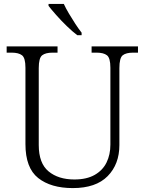

<svg xmlns="http://www.w3.org/2000/svg" viewBox="-20 -951 740 981"><path d="M352 10Q240 10 175 -41.5Q110 -93 110 -215V-605Q110 -655 92.5 -668.5Q75 -682 40 -682H14V-714H274V-682H248Q213 -682 195.5 -668.5Q178 -655 178 -603V-210Q178 -117 228 -75.5Q278 -34 360 -34Q423 -34 464 -57.5Q505 -81 524.5 -121Q544 -161 544 -212V-605Q544 -655 526.5 -668.5Q509 -682 474 -682H448V-714H685V-682H660Q624 -682 607 -668.5Q590 -655 590 -603V-210Q590 -112 530 -51Q470 10 352 10ZM375 -771Q351 -789 321.5 -817.5Q292 -846 266.5 -875Q241 -904 228 -921V-931H306Q316 -909 332 -882Q348 -855 365 -829Q382 -803 397 -784V-771Z"/></svg>

Font: Noto Serif Tamil Light
Style: Regular
Weight: 300
Designer: Indian Type Foundry, Tom Grace, and the Monotype Design Team
Foundry: Monotype Imaging Inc.
Version: Version 2.004; ttfautohint (v1.8.4.7-5d5b)